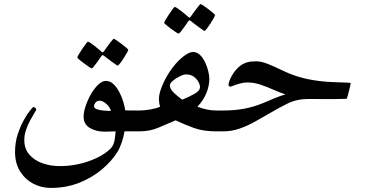

<svg xmlns="http://www.w3.org/2000/svg" viewBox="-20 -652 1817 953"><path d="M699.7 -52.2Q699.7 -36.1 693.8 -18.1Q688 0 661.6 0H598.1Q594.2 24.4 585.4 51.5Q576.7 78.6 563.5 101.1Q537.1 144.5 489.3 186Q441.4 227.5 375.7 254.2Q310.1 280.8 231.4 280.8Q186 280.8 145.5 259.8Q105 238.8 79.8 198.7Q54.7 158.7 54.7 102.1Q54.7 55.2 67.9 14.6Q81.1 -25.9 98.4 -56.4Q115.7 -86.9 129.6 -104Q143.6 -121.1 145.5 -121.1Q149.9 -121.1 155 -116.7Q160.2 -112.3 160.2 -107.9Q160.2 -106 151.1 -91.8Q142.1 -77.6 130.4 -55.9Q118.7 -34.2 109.6 -8.3Q100.6 17.6 100.6 43Q100.6 86.4 125.5 115.2Q150.4 144 190.4 158.2Q230.5 172.4 276.9 172.4Q351.6 172.4 420.4 148.2Q489.3 124 527.8 86.4Q544.9 69.3 548.8 43.2Q552.7 17.1 553.7 0Q542.5 0 530.8 0.7Q519 1.5 499.5 1.5Q457 1.5 426 -16.8Q395 -35.2 395 -72.8Q395 -95.7 405 -125.7Q415 -155.8 431.4 -184.3Q447.8 -212.9 467.3 -231.7Q486.8 -250.5 505.9 -250.5Q525.9 -250.5 542.5 -235.1Q559.1 -219.7 571.5 -196.3Q584 -172.9 591.6 -147.9Q599.1 -123 601.6 -104.5Q609.4 -104 620.8 -103.8Q632.3 -103.5 661.6 -103.5Q688 -103.5 693.8 -85.9Q699.7 -68.4 699.7 -52.2ZM530.8 -101.6Q525.4 -121.1 507.3 -136.7Q489.3 -152.3 474.6 -152.3Q461.9 -152.3 454.3 -143.3Q446.8 -134.3 446.8 -125Q446.8 -115.2 460.2 -110.1Q473.6 -105 493.2 -103.3Q512.7 -101.6 530.8 -101.6ZM616.7 -404.3Q616.7 -401.4 609.6 -389.2Q602.5 -377 593.3 -362.3Q584 -347.7 575.4 -336.9Q566.9 -326.2 564 -326.2Q562.5 -326.2 552 -333.5Q541.5 -340.8 528.8 -350.3Q516.1 -359.9 506.3 -367.4Q496.6 -375 495.6 -375.5Q491.7 -378.4 489.3 -378.4Q486.8 -378.4 484.4 -375Q483.4 -374 477.1 -364.5Q470.7 -355 461.9 -343Q453.1 -331.1 445.6 -321.8Q438 -312.5 435.1 -312.5Q433.1 -312.5 422.1 -319.8Q411.1 -327.1 397.5 -337.2Q383.8 -347.2 373.8 -355.7Q363.8 -364.3 363.8 -366.7Q363.8 -369.6 371.1 -382.1Q378.4 -394.5 388.2 -409.2Q397.9 -423.8 406.2 -434.6Q414.6 -445.3 416 -445.3Q419.9 -445.3 430.2 -438.2Q440.4 -431.2 452.1 -421.9Q463.9 -412.6 472.7 -405Q481.4 -397.5 482.4 -396.5Q487.3 -392.1 489.3 -392.1Q492.2 -392.1 496.1 -397.9Q497.1 -398.9 503.7 -408.4Q510.3 -418 519 -429.7Q527.8 -441.4 535.2 -450.4Q542.5 -459.5 544.4 -459.5Q547.4 -459.5 558.6 -451.9Q569.8 -444.3 583.3 -434.1Q596.7 -423.8 606.7 -415.3Q616.7 -406.7 616.7 -404.3Z M1117.7 -52.2Q1117.7 -36.1 1111.3 -18.1Q1105 0 1079.6 0H1053.7Q989.7 0 943.8 -16.4Q897.9 -32.7 852.1 -54.7Q802.7 -33.2 762.2 -16.6Q721.7 0 670.4 0H645.5Q619.1 0 613 -18.1Q606.9 -36.1 606.9 -52.2Q606.9 -68.4 613 -85.9Q619.1 -103.5 645.5 -103.5H670.4Q695.8 -103.5 724.6 -108.4Q753.4 -113.3 774.9 -122.1Q769 -138.2 769 -163.6Q769 -190.4 788.8 -235.1Q808.6 -279.8 838.4 -318.8Q864.3 -352.1 891.8 -373Q919.4 -394 938 -394Q957.5 -394 972.7 -379.4Q987.8 -364.7 998 -343Q1008.3 -321.3 1013.7 -298.6Q1019 -275.9 1019 -260.3Q1019 -225.6 1004.2 -189.5Q989.3 -153.3 960 -122.6Q1007.8 -103.5 1053.7 -103.5H1079.6Q1105 -103.5 1111.3 -85.9Q1117.7 -68.4 1117.7 -52.2ZM972.7 -219.2Q972.7 -239.7 953.4 -261.2Q934.1 -282.7 903.8 -282.7Q891.6 -282.7 872.6 -273.4Q853.5 -264.2 838.4 -251.5Q823.2 -238.8 823.2 -228Q823.2 -209.5 844 -190.4Q864.7 -171.4 884.3 -157.2Q919.9 -171.4 946.3 -186.8Q972.7 -202.1 972.7 -219.2ZM1047.4 -576.7Q1047.4 -573.7 1040.5 -561.5Q1033.7 -549.3 1024.2 -534.7Q1014.6 -520 1006.3 -509.3Q998 -498.5 995.1 -498.5Q993.2 -498.5 982.9 -505.9Q972.7 -513.2 959.7 -522.7Q946.8 -532.2 937 -539.8Q927.2 -547.4 926.8 -547.9Q922.9 -550.8 920.4 -550.8Q918 -550.8 915 -547.4Q914.6 -546.4 908 -536.9Q901.4 -527.3 892.8 -515.4Q884.3 -503.4 876.7 -494.1Q869.1 -484.9 866.2 -484.9Q864.3 -484.9 853 -492.2Q841.8 -499.5 828.4 -509.5Q814.9 -519.5 804.9 -528.1Q794.9 -536.6 794.9 -539.1Q794.9 -542 802.2 -554.4Q809.6 -566.9 819.3 -581.5Q829.1 -596.2 837.2 -606.9Q845.2 -617.7 847.2 -617.7Q851.1 -617.7 861.3 -610.6Q871.6 -603.5 883.3 -594.2Q895 -585 903.8 -577.4Q912.6 -569.8 913.6 -568.8Q918 -564.5 919.9 -564.5Q923.3 -564.5 927.2 -570.3Q927.7 -571.3 934.6 -580.8Q941.4 -590.3 950.2 -602.1Q959 -613.8 966.3 -622.8Q973.6 -631.8 975.6 -631.8Q978.5 -631.8 989.7 -624.3Q1001 -616.7 1014.4 -606.4Q1027.8 -596.2 1037.6 -587.6Q1047.4 -579.1 1047.4 -576.7Z M1720.7 -239.3Q1720.7 -237.3 1718.3 -225.8Q1715.8 -214.4 1712.2 -200Q1708.5 -185.5 1705.3 -174.1Q1702.1 -162.6 1700.2 -161.6Q1680.7 -160.6 1647.5 -160.4Q1614.3 -160.2 1577.1 -160.4Q1540 -160.6 1508.8 -160.6Q1452.1 -160.6 1405 -137Q1357.9 -113.3 1316.9 -88.9Q1281.7 -68.4 1244.9 -47.9Q1208 -27.3 1169.2 -13.7Q1130.4 0 1088.4 0H1063Q1036.6 0 1030.5 -18.1Q1024.4 -36.1 1024.4 -52.2Q1024.4 -68.4 1030.5 -85.9Q1036.6 -103.5 1063 -103.5H1087.9Q1141.1 -103.5 1187.5 -111.6Q1233.9 -119.6 1281.7 -138.7Q1308.1 -149.9 1338.4 -162.6Q1368.7 -175.3 1396.5 -183.6Q1369.1 -192.4 1338.1 -206.3Q1307.1 -220.2 1274.2 -231.4Q1241.2 -242.7 1208.5 -242.7Q1189 -242.7 1170.2 -237.3Q1151.4 -231.9 1138.4 -226.8Q1125.5 -221.7 1123 -221.7Q1121.6 -221.7 1117.9 -223.9Q1114.3 -226.1 1114.3 -228.5Q1114.3 -247.6 1131.8 -278.1Q1149.4 -308.6 1174.8 -327.1Q1190.9 -338.4 1208 -343Q1225.1 -347.7 1252 -347.7Q1277.8 -347.7 1312 -333.7Q1346.2 -319.8 1381.1 -302.7Q1416 -285.6 1444.8 -276.4Q1481 -263.7 1528.1 -255.4Q1575.2 -247.1 1628.9 -244.6Q1662.1 -243.2 1691.4 -242.4Q1720.7 -241.7 1720.7 -239.3Z"/></svg>

Font: Scheherazade New Medium
Style: Regular
Weight: 500
Designer: SIL International
Foundry: SIL International
Version: Version 4.000